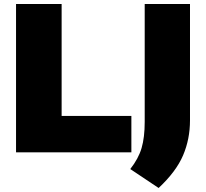

<svg xmlns="http://www.w3.org/2000/svg" viewBox="-20 -760 1028 958"><path d="M60 0V-740H287.5V-181.5H635.5V0ZM771.5 178 630 83.5Q671 31.5 686.5 -21.5Q702 -74.5 702 -151.5V-740H928V-159.5Q928 -66 893.5 15Q859 96 771.5 178Z"/></svg>

Font: Encode Sans SemiExpanded SemiExpanded Black
Style: Regular
Weight: 900
Width: 6
Designer: Multiple Designers
Foundry: Impallari Type
Version: Version 3.000; ttfautohint (v1.8.3) -l 8 -r 50 -G 200 -x 14 